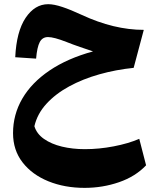

<svg xmlns="http://www.w3.org/2000/svg" viewBox="-20 -556 770 935"><path d="M54.2 -277.3Q60.1 -402.3 104.7 -469Q149.4 -535.6 214.8 -535.6Q242.7 -535.6 283.2 -522.2Q323.7 -508.8 378.4 -483.4Q534.7 -410.6 680.2 -410.6L630.9 -225.6Q544.4 -216.8 463.9 -194.1Q383.3 -171.4 316.9 -135.3Q250.5 -99.1 206.1 -50.5Q161.6 -2 147.5 58.6Q158.7 95.7 194.3 120.6Q230 145.5 281.7 158Q333.5 170.4 393.1 170.4Q462.4 170.4 533.7 156.7Q605 143.1 658.2 120.1L691.4 249Q639.6 303.7 559.6 331.3Q479.5 358.9 392.1 358.9Q294.9 358.9 215.8 326.9Q136.7 294.9 90.1 235.1Q43.5 175.3 43.5 92.3Q43.5 2 88.6 -75.7Q133.8 -153.3 220.9 -212.4Q308.1 -271.5 433.1 -305.7Q404.8 -315.4 370.1 -327.1Q335.4 -338.9 303.7 -351.6Q242.7 -375.5 213.9 -375.5Q186.5 -375.5 173.6 -351.1Q160.6 -326.7 155.8 -270.5Z"/></svg>

Font: Pinar DS4-Bold
Style: Regular
Weight: 700
Designer: Amin Abedi
Version: Version 2.000